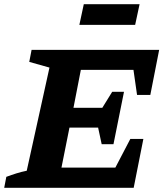

<svg xmlns="http://www.w3.org/2000/svg" viewBox="-48 -892 776 912"><path d="M-28 0 -18 -52Q6 -61 30 -68.5Q54 -76 79 -81L187 -571L91 -598L102 -655H708L666 -441H603L586 -560H336L301 -380H438L485 -456H541L491 -207H435L418 -286H282L244 -96H500L571 -232H633L587 0ZM329 -774 350 -872H615L594 -774Z"/></svg>

Font: Piazzolla
Style: Bold Italic
Weight: 700
Italic angle: -11.3°
Designer: Juan Pablo del Peral
Foundry: Huerta Tipografica
Version: Version 1.330